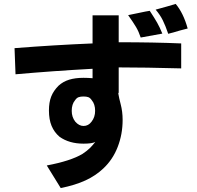

<svg xmlns="http://www.w3.org/2000/svg" viewBox="-20 -808 1002 977"><path d="M869 -645 836 -636Q822 -677 808.5 -704.5Q795 -732 772 -759Q835 -776 874 -788Q913 -742 935 -663Q913 -658 896.5 -653Q880 -648 869 -645ZM632 -731Q659 -737 680.5 -741Q702 -745 719 -749L742 -753Q767 -715 780 -692Q793 -669 806 -637L696 -617Q686 -647 672.5 -670Q659 -693 632 -731ZM584 -465V-336Q582 -336 582 -332Q586 -308 594 -278Q604 -240 604 -198Q604 -125 579 -60.5Q554 4 506 49Q467 86 415 110Q363 134 289 149L218 34Q340 11 400 -25Q425 -42 438 -55Q451 -68 465 -86Q450 -77 405 -77Q332 -77 283 -112Q256 -135 242.5 -167.5Q229 -200 229 -246Q229 -287 240.5 -316.5Q252 -346 278 -372Q301 -393 332 -402.5Q363 -412 405 -412Q427 -412 451 -410V-458Q250 -447 59 -430L54 -563Q257 -579 451 -587V-730H584V-593Q765 -593 902 -587V-460Q717 -465 584 -465ZM446 -189Q464 -212 464 -244Q464 -278 447 -298Q439 -310 429.5 -313.5Q420 -317 405 -317Q390 -317 380 -313.5Q370 -310 362 -298Q345 -278 345 -244Q345 -212 363 -189Q382 -167 405 -167Q430 -167 446 -189Z"/></svg>

Font: Gmarket Sans TTF Bold
Style: Regular
Weight: 700
Designer: Creative Director : Sungho Lee; Art Director : Kiwoong Choi; Project Manager : Sori Yang, Jongwook Yoon; Font Designer :
Foundry: Sandoll Inc.
Version: Version 1.000;hotconv 1.0.109;makeotfexe 2.5.65596